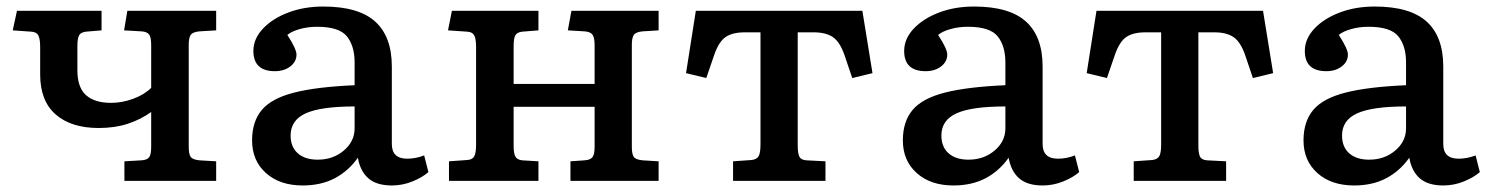

<svg xmlns="http://www.w3.org/2000/svg" viewBox="-20 -554 4560 588"><path d="M361 0V-60L413 -63Q430 -64 436.5 -72Q443 -80 443 -105V-211Q411 -188 371.5 -175Q332 -162 282 -162Q198 -162 150.5 -203.5Q103 -245 103 -326V-409Q103 -435 97.5 -445.5Q92 -456 76 -457L19 -461L32 -521H291V-461L243 -457Q227 -455 222 -445.5Q217 -436 217 -412V-339Q217 -286 243.5 -262.5Q270 -239 320 -239Q354 -239 388 -251.5Q422 -264 443 -285V-416Q443 -440 436.5 -448.5Q430 -457 413 -458L360 -461L370 -521H642V-461L591 -458Q570 -456 564 -447Q558 -438 558 -417V-104Q558 -82 564 -73.5Q570 -65 591 -63L642 -60V0Z M907 14Q837 14 794.5 -24Q752 -62 752 -124Q752 -182 782 -217.5Q812 -253 881 -270.5Q950 -288 1066 -293V-363Q1066 -413 1042.5 -442.5Q1019 -472 951 -472Q923 -472 898 -465Q873 -458 860 -447Q875 -424 881.5 -409.5Q888 -395 888 -387Q888 -365 869 -350.5Q850 -336 822 -336Q756 -336 756 -398Q756 -435 785 -466Q814 -497 862.5 -515.5Q911 -534 970 -534Q1078 -534 1129 -488Q1180 -442 1180 -350V-113Q1180 -68 1227 -68Q1253 -68 1279 -78L1292 -27Q1274 -11 1243.5 1.5Q1213 14 1180 14Q1133 14 1108 -8Q1083 -30 1076 -71Q1047 -30 1005 -8Q963 14 907 14ZM953 -65Q1000 -65 1033 -93Q1066 -121 1066 -161V-228Q963 -228 916.5 -207Q870 -186 870 -139Q870 -104 892 -84.5Q914 -65 953 -65Z M1355 0V-60L1411 -64Q1427 -65 1432.5 -75.5Q1438 -86 1438 -112V-409Q1438 -435 1432.5 -445.5Q1427 -456 1411 -457L1352 -461L1364 -521H1629V-461L1579 -457Q1563 -455 1558 -445.5Q1553 -436 1553 -412V-297H1801V-416Q1801 -440 1794 -448.5Q1787 -457 1770 -458L1719 -461L1730 -521H1997V-461L1948 -458Q1927 -456 1921 -447Q1915 -438 1915 -417V-104Q1915 -82 1921 -73.5Q1927 -65 1948 -63L1997 -60V0H1727V-60L1770 -63Q1787 -64 1794 -72Q1801 -80 1801 -105V-227H1553V-108Q1553 -85 1558 -75Q1563 -65 1579 -63L1629 -60V0Z M2225 0V-60L2282 -64Q2298 -66 2303.5 -76Q2309 -86 2309 -112V-455H2261Q2223 -455 2202 -440.5Q2181 -426 2167 -385L2143 -315L2081 -330L2111 -521H2621L2652 -330L2590 -315L2566 -386Q2552 -426 2530.5 -440.5Q2509 -455 2472 -455H2423V-108Q2423 -85 2428 -74.5Q2433 -64 2450 -63L2508 -60V0Z M2900 14Q2830 14 2787.5 -24Q2745 -62 2745 -124Q2745 -182 2775 -217.5Q2805 -253 2874 -270.5Q2943 -288 3059 -293V-363Q3059 -413 3035.5 -442.5Q3012 -472 2944 -472Q2916 -472 2891 -465Q2866 -458 2853 -447Q2868 -424 2874.5 -409.5Q2881 -395 2881 -387Q2881 -365 2862 -350.5Q2843 -336 2815 -336Q2749 -336 2749 -398Q2749 -435 2778 -466Q2807 -497 2855.5 -515.5Q2904 -534 2963 -534Q3071 -534 3122 -488Q3173 -442 3173 -350V-113Q3173 -68 3220 -68Q3246 -68 3272 -78L3285 -27Q3267 -11 3236.5 1.5Q3206 14 3173 14Q3126 14 3101 -8Q3076 -30 3069 -71Q3040 -30 2998 -8Q2956 14 2900 14ZM2946 -65Q2993 -65 3026 -93Q3059 -121 3059 -161V-228Q2956 -228 2909.5 -207Q2863 -186 2863 -139Q2863 -104 2885 -84.5Q2907 -65 2946 -65Z M3452 0V-60L3509 -64Q3525 -66 3530.5 -76Q3536 -86 3536 -112V-455H3488Q3450 -455 3429 -440.5Q3408 -426 3394 -385L3370 -315L3308 -330L3338 -521H3848L3879 -330L3817 -315L3793 -386Q3779 -426 3757.5 -440.5Q3736 -455 3699 -455H3650V-108Q3650 -85 3655 -74.5Q3660 -64 3677 -63L3735 -60V0Z M4127 14Q4057 14 4014.5 -24Q3972 -62 3972 -124Q3972 -182 4002 -217.5Q4032 -253 4101 -270.5Q4170 -288 4286 -293V-363Q4286 -413 4262.5 -442.5Q4239 -472 4171 -472Q4143 -472 4118 -465Q4093 -458 4080 -447Q4095 -424 4101.5 -409.5Q4108 -395 4108 -387Q4108 -365 4089 -350.5Q4070 -336 4042 -336Q3976 -336 3976 -398Q3976 -435 4005 -466Q4034 -497 4082.5 -515.5Q4131 -534 4190 -534Q4298 -534 4349 -488Q4400 -442 4400 -350V-113Q4400 -68 4447 -68Q4473 -68 4499 -78L4512 -27Q4494 -11 4463.5 1.5Q4433 14 4400 14Q4353 14 4328 -8Q4303 -30 4296 -71Q4267 -30 4225 -8Q4183 14 4127 14ZM4173 -65Q4220 -65 4253 -93Q4286 -121 4286 -161V-228Q4183 -228 4136.5 -207Q4090 -186 4090 -139Q4090 -104 4112 -84.5Q4134 -65 4173 -65Z"/></svg>

Font: Literata 7pt Medium
Style: Regular
Weight: 500
Designer: Latin by Veronika Burian and Jose Scaglione. Greek by Irene Vlachou. Cyrillic by Vera Evstafieva.
Foundry: TypeTogether
Version: Version 3.002